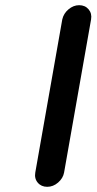

<svg xmlns="http://www.w3.org/2000/svg" viewBox="-20 -719 372 740"><path d="M227 -54Q223 -32 204 -15.5Q185 1 162 1Q139 1 125.5 -15Q112 -31 116 -54L220 -644Q225 -667 244 -683Q263 -699 285 -699Q308 -699 321.5 -683Q335 -667 331 -644Z"/></svg>

Font: Quicksand
Style: Bold Italic
Weight: 700
Italic angle: -12°
Designer: Andrew Paglinawan
Foundry: Andrew Paglinawan
Version: 1.002